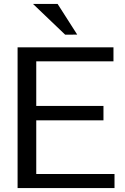

<svg xmlns="http://www.w3.org/2000/svg" viewBox="-20 -955 637 975"><path d="M69.3 0V-714.8H556.2V-643.6H164.1V-417H505.4V-343.8H164.1V-71.3H561.5V0ZM311 -778.8 147.5 -935.1H272.5L372.1 -779.3Z"/></svg>

Font: Pontano Sans Medium
Style: Regular
Weight: 500
Designer: Vernon Adams
Foundry: Vernon Adams
Version: Version 2.001